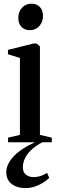

<svg xmlns="http://www.w3.org/2000/svg" viewBox="-20 -750 306 1012"><path d="M22.5 0V-24.5L85 -39V-444.5L22 -464V-487L155.5 -520.5H173L190.5 -505.5V-39L253 -24.5V0ZM136.5 -591Q109.5 -591 93 -608.5Q76.5 -626 76.5 -655.5Q76.5 -688 96 -709.2Q115.5 -730.5 145 -730.5H146Q173 -730.5 189.8 -713.5Q206.5 -696.5 206.5 -666Q206.5 -634 187 -612.5Q167.5 -591 137.5 -591ZM113.5 241.5Q88 241.5 65 232.8Q42 224 27.5 205.5Q13 187 13 158.5Q13 136 23.8 114Q34.5 92 54.8 71.2Q75 50.5 103.5 32.2Q132 14 166.5 -1L184 -5L204 -1Q167 19 144 41Q121 63 110.8 86.2Q100.5 109.5 100.5 131.5Q100.5 158 117 170.8Q133.5 183.5 157 183.5Q175 183.5 192.8 178Q210.5 172.5 228 161L239.5 187.5Q225.5 202 205.2 214.2Q185 226.5 161.5 234Q138 241.5 113.5 241.5Z"/></svg>

Font: Merriweather 120pt Medium
Style: Regular
Weight: 500
Version: Version 2.100